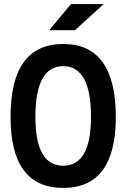

<svg xmlns="http://www.w3.org/2000/svg" viewBox="-20 -921 626 951"><path d="M293 9.8Q32.2 9.8 32.2 -341.8Q32.2 -703.1 293 -703.1Q553.7 -703.1 553.7 -341.8Q553.7 9.8 293 9.8ZM293 -100.1Q430.7 -100.1 430.7 -341.8Q430.7 -593.3 293 -593.3Q155.3 -593.3 155.3 -341.8Q155.3 -100.1 293 -100.1ZM223.6 -771.5 332 -900.9H493.7L351.6 -771.5Z"/></svg>

Font: Cascadia Code SemiBold
Style: Regular
Weight: 600
Monospace: yes
Designer: Aaron Bell
Foundry: Saja Typeworks
Version: Version 2404.023; ttfautohint (v1.8.4)